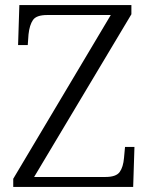

<svg xmlns="http://www.w3.org/2000/svg" viewBox="-20 -734 589 754"><path d="M32 0V-32L415 -675H165Q123 -675 109.5 -655.5Q96 -636 92 -599L89 -557H51L56 -714H496V-678L114 -39H394Q436 -39 450 -58.5Q464 -78 467 -114L471 -157H508L503 0Z"/></svg>

Font: Noto Serif Sinhala Light
Style: Regular
Weight: 300
Designer: Jelle Bosma - Monotype Design Team
Foundry: Monotype Imaging Inc.
Version: Version 2.007; ttfautohint (v1.8.4.7-5d5b)